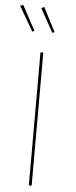

<svg xmlns="http://www.w3.org/2000/svg" viewBox="-61 -947 388 978"><g transform="rotate(5 133.0 -457.5)"><path d="M16.6 -914.9 2.1 -907.4 75 -781.9 85.6 -787.1ZM124.7 -912.7 110.3 -905.3 177.3 -784.7 187.9 -790ZM140.1 -680.9H125.7V0H140.1Z"/></g></svg>

Font: Fira Sans Hair
Style: Regular
Weight: 100
Designer: bBox Type GmbH & Carrois Corporate GbR & Edenspiekermann AG
Foundry: bBox Type GmbH & Carrois Corporate GbR & Edenspiekermann AG
Version: Version 4.300;PS 004.300;hotconv 1.0.88;makeotf.lib2.5.64775